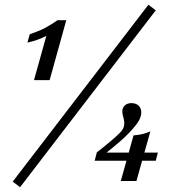

<svg xmlns="http://www.w3.org/2000/svg" viewBox="-20 -710 711 801"><path d="M94.4 -532.3 104 -566.9Q143.5 -580.6 168.1 -593.5Q192.7 -606.5 220.2 -625.8H256.5L187.1 -375.8H121.8L173.4 -560.5Q138.7 -541.9 94.4 -532.3ZM33.1 47.6 599.2 -690.3 629.8 -666.9 63.7 71ZM450 -128.2Q457.3 -134.7 463.7 -140.3Q482.3 -156.5 490.3 -168.1Q498.4 -179.8 498.4 -196Q498.4 -204.8 496.8 -211.7Q495.2 -218.5 493.5 -225Q491.9 -229 491.1 -234.3Q490.3 -239.5 490.3 -245.2Q490.3 -260.5 500.8 -270.2Q511.3 -279.8 528.2 -279.8Q546.8 -279.8 558.1 -269.4Q569.4 -258.9 569.4 -241.1Q569.4 -229.8 564.5 -217.3Q559.7 -204.8 547.6 -189.1Q535.5 -173.4 515.3 -152.4Q501.6 -137.9 477.8 -117.3Q454 -96.8 418.5 -68.5L391.9 -73.4H638.7L629.8 -39.5H375L383.9 -74.2Q424.2 -105.6 450 -128.2ZM607.3 -162.1 549.2 45.2H483.9L537.1 -145.2Q557.3 -146.8 574.6 -150.8Q591.9 -154.8 607.3 -162.1Z"/></svg>

Font: Playfair Micro SmCond SmLight
Style: Italic
Weight: 360
Width: 4
Italic angle: -15.6°
Designer: Claus Eggers Sørensen
Foundry: Claus Eggers Sørensen
Version: Version 2.203;Glyphs 3.3 (3326)